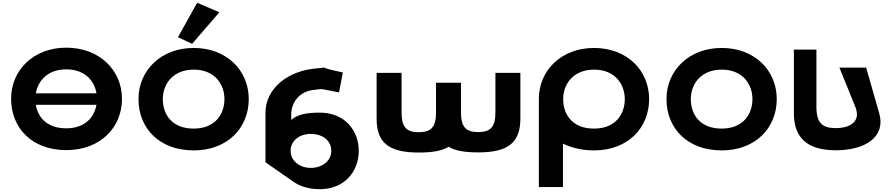

<svg xmlns="http://www.w3.org/2000/svg" viewBox="-20 -1067 6329 1362"><path d="M664.5 -405H234C249.5 -495 319.3 -575 449.7 -575C581.1 -575 649.5 -495 664.5 -405ZM234.2 -323.4H664.2C648.7 -234.8 583 -156.8 449.7 -156.8C313 -156.8 249 -234.8 234.2 -323.4ZM58.7 -365.9C58.7 -161.1 204.9 -2.1 449.8 -2.1C690.8 -2.1 845.3 -161.1 845.3 -365.9C845.3 -570.8 683.4 -728.9 449.8 -728.9C219.4 -728.9 58.7 -570.8 58.7 -365.9Z M1242.6 -803.2 1342.7 -756.1 1536.2 -980 1378.5 -1047.2ZM962.4 -363.9C962.4 -159.1 1108.6 -0.1 1354 -0.1C1593.3 -0.1 1744.6 -159.1 1744.6 -363.9C1744.6 -568.8 1586.5 -726.9 1354 -726.9C1123 -726.9 962.4 -568.8 962.4 -363.9ZM1134.9 -363.9C1134.9 -468.5 1204.9 -573 1354 -573C1504.2 -573 1572.1 -468.5 1572.1 -363.9C1572.1 -259.4 1508.3 -154.8 1354 -154.8C1195.6 -154.8 1134.9 -259.4 1134.9 -363.9Z M2411.9 -553C2307.7 -574.7 2282.1 -584.7 2277.9 -588.3C2274.1 -586.8 2262.3 -584.4 2230.9 -582.3C2022.2 -567.8 1863.1 -438.9 1863.1 -267V84L2049.4 214C2100.2 253 2166.8 275 2249.1 275C2419.9 275 2524.9 153 2524.9 3C2524.9 -147 2419.9 -268 2249.1 -268C2164.4 -268 2091.8 -258 2045.8 -216V-254C2045.8 -345 2107.9 -415.1 2193.8 -427.4C2285.6 -440.4 2247 -436.4 2384.9 -411.3ZM2330.1 3C2330.1 74 2266 124 2184.9 124C2105.1 124 2041.4 74 2041.4 3C2041.4 -67 2101.4 -117 2184.9 -117C2272 -117 2330.1 -67 2330.1 3ZM2277.9 -588.3C2275 -590.8 2282.7 -590.2 2277.9 -588.3Z M2828.6 -550H2651.6V-226C2651.6 -54 2737.6 15 2950.8 15C3050.6 15 3117.4 2.3 3162.3 -25.9C3207.1 1.6 3273.6 14 3372.2 14C3585.4 14 3671.4 -55 3671.4 -227V-550H3494.4V-270C3494.4 -169 3461.8 -130 3372.2 -130C3282.7 -130 3250 -169 3250 -270V-480H3073V-269C3073 -168 3040.3 -129 2950.8 -129C2861.2 -129 2828.6 -168 2828.6 -269Z M3975 -363.9C3975 -468.5 4045 -573 4194.1 -573C4344.2 -573 4412.1 -468.5 4412.1 -363.9C4412.1 -259.4 4348.4 -154.8 4194.1 -154.8C4035.7 -154.8 3975 -259.4 3975 -363.9ZM3802.3 -363.9C3802.3 -359.8 3802.4 -355.7 3802.5 -351.7V260H3973.5V-48.1C4036.4 -17.5 4111.2 -0.1 4194.1 -0.1C4433.4 -0.1 4584.7 -159.1 4584.7 -363.9C4584.7 -568.8 4426.6 -726.9 4194.1 -726.9C3963 -726.9 3802.3 -568.8 3802.3 -363.9Z M4707.9 -363.9C4707.9 -159.1 4854.1 -0.1 5099.5 -0.1C5338.8 -0.1 5490.1 -159.1 5490.1 -363.9C5490.1 -568.8 5332 -726.9 5099.5 -726.9C4868.5 -726.9 4707.9 -568.8 4707.9 -363.9ZM4880.4 -363.9C4880.4 -468.5 4950.4 -573 5099.5 -573C5249.7 -573 5317.6 -468.5 5317.6 -363.9C5317.6 -259.4 5253.8 -154.8 5099.5 -154.8C4941.1 -154.8 4880.4 -259.4 4880.4 -363.9Z M6124.2 -587.5H5934.6L6047.2 -309.5C6091.4 -200.5 6004 -158.2 5909.4 -158.2C5814.7 -158.2 5771.5 -192.2 5771.5 -309.5V-715H5611.7V-262.8C5611.7 -89.4 5706.9 -1 5909.4 -1C6122 -1 6264.3 -98.6 6217.2 -262.8Z"/></svg>

Font: Hussar
Style: BdSuprExt
Weight: 700
Foundry: Cannot Into Space Fonts
Version: Version 2.00